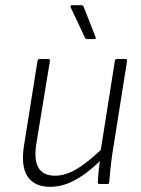

<svg xmlns="http://www.w3.org/2000/svg" viewBox="-20 -711 544 742"><path d="M174 11Q113 11 86.5 -29Q60 -69 73 -150L125 -476Q127 -483 133 -483H166Q174 -483 173 -476L120 -153Q111 -92 129 -62Q147 -32 193 -32Q235 -32 281 -60.5Q327 -89 382 -144L376 -98Q342 -64 308.5 -39.5Q275 -15 242 -2Q209 11 174 11ZM364 0Q358 0 358 -6Q359 -29 361.5 -53Q364 -77 368 -100V-122L424 -476Q425 -483 432 -483H465Q472 -483 471 -475L414 -116Q410 -89 407 -60.5Q404 -32 402 -6Q402 0 395 0ZM316 -560Q311 -560 308 -566L253 -683Q252 -686 253 -688.5Q254 -691 257 -691H295Q301 -691 304 -683L350 -566Q352 -560 344 -560Z"/></svg>

Font: Sofia Sans Semi Condensed Light
Style: Italic
Weight: 300
Italic angle: -9°
Version: Version 4.100